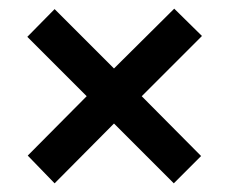

<svg xmlns="http://www.w3.org/2000/svg" viewBox="-20 -575 530 443"><path d="M44 -216 180 -353 43 -490 106 -554 243 -417 382 -555 446 -492 307 -353 444 -215 381 -152 243 -290 106 -152Z"/></svg>

Font: Noto Sans Sinhala Condensed SemiBold
Style: Regular
Weight: 600
Width: 3
Designer: Jelle Bosma - Monotype Design Team
Foundry: Monotype Imaging Inc.
Version: Version 2.006; ttfautohint (v1.8.4.7-5d5b)